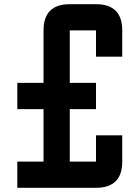

<svg xmlns="http://www.w3.org/2000/svg" viewBox="-20 -895 665 915"><path d="M437.5 -125V-250H562.5V-125Q562.5 0 437.5 0H62.5V-125H187.5V-375H62.5V-500H187.5V-750Q187.5 -875 312.5 -875H437.5Q562.5 -875 562.5 -750V-625H437.5V-750H312.5V-500H437.5V-375H312.5V-125Z"/></svg>

Font: Oldtimer
Style: Regular
Weight: 400
Designer: GGBotNet
Foundry: GGBotNet
Version: 1.00